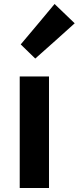

<svg xmlns="http://www.w3.org/2000/svg" viewBox="-20 -944 395 964"><path d="M226 -280V-560H79V0H152H226ZM169 -822 84 -721 157 -650 256 -738 355 -827 254 -924Z"/></svg>

Font: GenSekiGothic2 TW B
Style: Regular
Weight: 700
Version: Version 2.100;PS 2.1;hotconv 16.6.51;makeotf.lib2.5.65220 DE